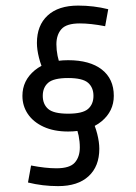

<svg xmlns="http://www.w3.org/2000/svg" viewBox="-20 -586 478 673"><path d="M218.8 -187.5Q269.5 -187.5 288.6 -204.1Q307.6 -220.7 307.6 -250Q307.6 -279.3 288.6 -295.9Q269.5 -312.5 218.8 -312.5Q168 -312.5 148.9 -295.9Q129.9 -279.3 129.9 -250Q129.9 -220.7 148.9 -204.1Q168 -187.5 218.8 -187.5ZM218.8 -375Q294.9 -375 336.9 -342.3Q378.9 -309.6 378.9 -250Q378.9 -196.3 335.9 -160.6Q293 -125 218.8 -125Q168.9 -125 132.8 -141.6Q96.7 -158.2 77.6 -186.5Q58.6 -214.8 58.6 -250Q58.6 -303.7 101.6 -339.4Q144.5 -375 218.8 -375ZM136.7 -330.1Q124 -354.5 116.7 -383.3Q109.4 -412.1 109.4 -435.5Q109.4 -497.1 147 -531.7Q184.6 -566.4 253.9 -566.4Q308.6 -566.4 359.4 -553.7L348.6 -494.1Q297.9 -503.9 259.8 -503.9Q212.9 -503.9 195.3 -483.9Q177.7 -463.9 177.7 -430.7Q177.7 -390.6 194.3 -348.6ZM300.8 -169.9Q313.5 -145.5 320.8 -116.7Q328.1 -87.9 328.1 -64.5Q328.1 -2.9 290.5 31.7Q252.9 66.4 183.6 66.4Q128.9 66.4 78.1 53.7L88.9 -5.9Q139.6 3.9 177.7 3.9Q224.6 3.9 242.2 -16.1Q259.8 -36.1 259.8 -69.3Q259.8 -110.4 243.2 -151.4Z"/></svg>

Font: Sudo Variable
Style: Regular
Weight: 400
Monospace: yes
Designer: Jens Kutilek
Foundry: Jens Kutilek
Version: Version 0.040